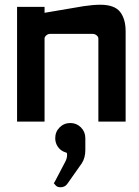

<svg xmlns="http://www.w3.org/2000/svg" viewBox="-20 -515 588 810"><path d="M213 265 207 258 212 250Q212 250 256 166Q263 152 263 139Q263 138 263 136L262 130L257 128Q237 122 225 105.5Q213 89 213 68Q213 41 231.5 22.5Q250 4 277 4Q303 4 321.5 22.5Q340 41 340 68V118Q340 151 325 174L263 262Q253 275 235 275Q220 275 213 265ZM510 -2H395V-352Q395 -360 387.5 -366Q380 -372 371 -372H191Q182 -372 175 -365.5Q168 -359 168 -353V-2H52V-486H168V-461L333 -489Q373 -495 403 -495Q463 -495 486.5 -465Q510 -435 510 -383Z"/></svg>

Font: FifthLeg
Style: Bold
Weight: 700
Designer: Jakub Steiner
Version: Version 1.0